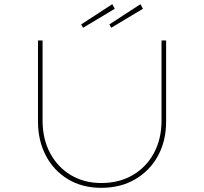

<svg xmlns="http://www.w3.org/2000/svg" viewBox="-20 -894 979 920"><path d="M465 6Q374 6 306 -35Q238 -76 200 -148Q162 -220 162 -312V-700H184V-317Q184 -228 220 -160.5Q256 -93 319.5 -55Q383 -17 465 -17Q551 -17 616 -55Q681 -93 717.5 -160.5Q754 -228 754 -317V-700H776V-311Q776 -219 737 -147.5Q698 -76 628 -35Q558 6 465 6ZM378 -761 369 -777 518 -874 530 -852ZM513 -761 504 -777 653 -874 665 -852Z"/></svg>

Font: Lexend Mega Thin
Style: Regular
Weight: 250
Version: Version 1.007